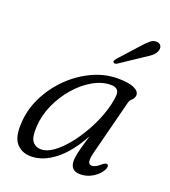

<svg xmlns="http://www.w3.org/2000/svg" viewBox="-128 -776 780 880"><g transform="rotate(20 262.0 -336.5)"><path d="M388 -105.5Q380 -73.5 383 -59.8Q386 -46 400.5 -46Q417 -46 442 -68Q457 -81 465 -77Q475.5 -71 465.5 -51Q452 -25.5 423.5 -8.2Q395 9 363 9Q314.5 9 314.5 -40Q314.5 -51.5 317 -66.2Q319.5 -81 326 -105Q332.5 -129 344.5 -169.5Q297 -81.5 239.2 -36.2Q181.5 9 123 9Q78 9 51.8 -21Q25.5 -51 30 -119.5Q33 -185 63 -246.5Q93 -308 142 -356.8Q191 -405.5 251.8 -434.2Q312.5 -463 377.5 -463Q429.5 -463 456 -451Q482.5 -439 482 -419.5Q481 -405 470.5 -396Q460 -387 456.5 -373ZM101.5 -129Q98 -77.5 113 -57.2Q128 -37 156 -37Q183 -37 213.8 -58.8Q244.5 -80.5 275 -117.5Q305.5 -154.5 331.2 -200Q357 -245.5 374.2 -293.5Q391.5 -341.5 395.5 -385Q399 -424.5 357 -424.5Q313.5 -424.5 269.8 -399.5Q226 -374.5 189 -332Q152 -289.5 128.2 -236.8Q104.5 -184 101.5 -129ZM420 -635.5Q440 -658.5 456 -671.5Q472 -684.5 489.5 -681.5Q503.5 -679.5 508.2 -668.5Q513 -657.5 507.5 -644.5Q502 -630.5 488.5 -619.2Q475 -608 455.5 -596.5L349.5 -525.5Q345 -523 339.8 -522.5Q334.5 -522 332 -525.5Q328.5 -529 331 -534Q333.5 -539 337.5 -544Z"/></g></svg>

Font: Fraunces 9pt Soft Light
Style: Italic
Weight: 300
Italic angle: -16°
Version: Version 1.000;[0bf87f6ff]